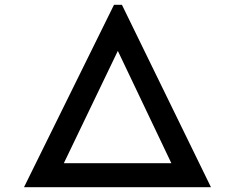

<svg xmlns="http://www.w3.org/2000/svg" viewBox="-20 -780 979 800"><path d="M859 0 488 -760H455L80 0ZM246 -100 471 -568 694 -100Z"/></svg>

Font: Goli Medium
Style: Regular
Weight: 500
Designer: jaikishan Patel
Foundry: MagicType
Version: Version 1.000;Glyphs 3.2 (3242)